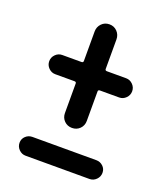

<svg xmlns="http://www.w3.org/2000/svg" viewBox="-129 -740 757 871"><g transform="rotate(20 250.0 -305.0)"><path d="M95.7 40Q77.1 40 63.5 26.4Q49.8 12.7 49.8 -6.3Q49.8 -25.4 63.5 -38.1Q77.1 -50.8 95.7 -50.8H404.3Q422.9 -50.8 436.5 -38.1Q450.2 -25.4 450.2 -6.3Q450.2 12.7 436.5 26.4Q422.9 40 404.3 40ZM95.7 -353.5Q77.1 -353.5 63.5 -367.2Q49.8 -380.9 49.8 -399.9Q49.8 -418.9 63.5 -432.6Q77.1 -446.3 95.7 -446.3H188.5Q197.3 -446.3 197.3 -454.1V-596.7Q197.3 -619.1 212.4 -634.8Q227.5 -650.4 250 -650.4Q272.5 -650.4 287.6 -634.8Q302.7 -619.1 302.7 -596.7V-454.1Q302.7 -446.3 311.5 -446.3H404.3Q422.9 -446.3 436.5 -432.6Q450.2 -418.9 450.2 -399.9Q450.2 -380.9 436.5 -367.2Q422.9 -353.5 404.3 -353.5H311.5Q302.7 -353.5 302.7 -345.7V-203.1Q302.7 -180.7 287.6 -165.5Q272.5 -150.4 250 -150.4Q227.5 -150.4 212.4 -165.5Q197.3 -180.7 197.3 -203.1V-345.7Q197.3 -353.5 188.5 -353.5Z"/></g></svg>

Font: Rounded Mgen+ 1m medium
Style: Regular
Weight: 500
Designer: [Source Han Sans]
Ryoko NISHIZUKA  (kana & ideographs); Paul D. Hunt (Latin, Greek & Cyrillic); Wenlong ZHANG  (bopomofo
Version: Version 1.059.20150602